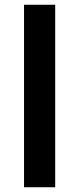

<svg xmlns="http://www.w3.org/2000/svg" viewBox="-20 -787 333 807"><path d="M81 0V-767H212V0Z"/></svg>

Font: Noto Sans Display Condensed ExtraBold
Style: Regular
Weight: 800
Width: 3
Designer: Monotype Design Team
Foundry: Monotype Imaging Inc.
Version: Version 2.003